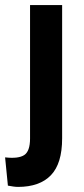

<svg xmlns="http://www.w3.org/2000/svg" viewBox="-45 -543 331 754"><path d="M26 191Q17 191 7 189.5Q-3 188 -14 186L-25 75Q27 81 50 66Q73 51 73 1V-523H199V0Q199 50 188 86Q177 122 155 145Q133 168 100.5 179.5Q68 191 26 191Z"/></svg>

Font: Bricolage Grotesque 24pt SemiBold
Style: Regular
Weight: 600
Designer: Mathieu Triay
Foundry: Atelier Triay
Version: Version 1.001;gftools[0.9.33.dev8+g029e19f]